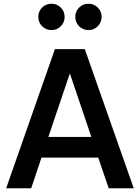

<svg xmlns="http://www.w3.org/2000/svg" viewBox="-20 -1008 748 1028"><path d="M13 0 274 -745H434L696 0H562L506 -164H202L147 0ZM239 -275H469L354 -615ZM256 -847Q226 -847 205.5 -867.5Q185 -888 185 -918Q185 -947 205.5 -967.5Q226 -988 256 -988Q285 -988 305.5 -967.5Q326 -947 326 -918Q326 -888 305.5 -867.5Q285 -847 256 -847ZM454 -847Q424 -847 403.5 -867.5Q383 -888 383 -918Q383 -947 403.5 -967.5Q424 -988 454 -988Q483 -988 503.5 -967.5Q524 -947 524 -918Q524 -888 503.5 -867.5Q483 -847 454 -847Z"/></svg>

Font: Plus Jakarta Display Medium
Style: Regular
Weight: 500
Designer: Gumpita Rahayu
Foundry: Tokotype Studio
Version: Version 1.000